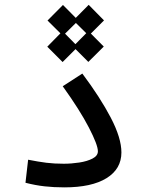

<svg xmlns="http://www.w3.org/2000/svg" viewBox="-20 -791 626 813"><path d="M252.4 2.4Q207.5 2.4 168.7 -2Q129.9 -6.3 87.9 -17.1L99.1 -114.7Q143.1 -106 176.5 -101.8Q210 -97.7 250 -97.7Q282.2 -97.7 315.7 -102.8Q349.1 -107.9 371.8 -119.6Q394.5 -131.3 394.5 -150.4Q394.5 -177.2 356.2 -251.2Q317.9 -325.2 245.6 -425.8L328.6 -479.5Q404.3 -378.4 449.2 -292.5Q494.1 -206.5 494.1 -145.5Q494.1 -75.7 431.2 -36.6Q368.2 2.4 252.4 2.4ZM245.1 -528.3 180.2 -593.3 235.8 -649.9 181.2 -704.1 246.6 -770 300.8 -715.3 355.5 -770.5 420.4 -704.6 364.7 -648.9 419.4 -593.8 354 -528.8 299.8 -583ZM299.3 -604 345.2 -650.4 301.3 -693.8 255.4 -648.4Z"/></svg>

Font: Cascadia Mono PL
Style: Regular
Weight: 400
Monospace: yes
Designer: Aaron Bell
Foundry: Saja Typeworks
Version: Version 2404.023; ttfautohint (v1.8.4)